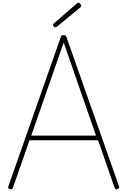

<svg xmlns="http://www.w3.org/2000/svg" viewBox="-20 -1410 959 1444"><path d="M54 12Q44 8 42.5 3.5Q41 -1 43 -9L437 -1131Q439 -1139 444 -1142.5Q449 -1146 459 -1146Q469 -1146 473.5 -1142.5Q478 -1139 480 -1131L875 -9Q878 -1 876 3.5Q874 8 865 12Q855 16 850 13Q845 10 840 -3L718 -355H202L79 -3Q75 9 70 12.5Q65 16 54 12ZM215 -390H702L459 -1090ZM397 -1204Q392 -1204 385 -1210.5Q378 -1217 378 -1222Q378 -1224 379 -1227Q380 -1230 383 -1232L556 -1382Q560 -1385 562.5 -1387.5Q565 -1390 568 -1390Q573 -1390 578.5 -1386Q584 -1382 587 -1376.5Q590 -1371 590 -1366Q590 -1363 589.5 -1361Q589 -1359 586 -1356L409 -1210Q404 -1208 402 -1206Q400 -1204 397 -1204Z"/></svg>

Font: Playwrite BR Thin
Style: Regular
Weight: 250
Version: Version 1.003